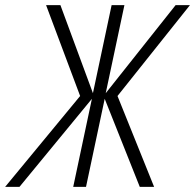

<svg xmlns="http://www.w3.org/2000/svg" viewBox="-67 -730 762 750"><path d="M-47 0 246 -355 113 -710H169L296 -366L369 -710H419L346 -366L619 -710H675L392 -355L535 0H479L342 -344L269 0H219L292 -344L9 0Z"/></svg>

Font: Geist Mono ExtraLight
Style: Italic
Weight: 200
Italic angle: -12°
Monospace: yes
Designer: Basement.studio, Andrés Briganti, Mateo Zaragoza
Foundry: Basement.studio, Vercel, Andrés Briganti, Guido Ferreyra, Mateo Zaragoza
Version: Version 1.500; ttfautohint (v1.8.4.7-5d5b)